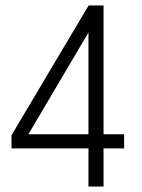

<svg xmlns="http://www.w3.org/2000/svg" viewBox="-20 -680 517 700"><path d="M357.5 -660V-190.5H432.5V-139H357.5V0H302.5V-139H22V-187L303 -660ZM302.5 -190.5V-560.5H302L83.5 -190.5Z"/></svg>

Font: League Spartan Light
Style: Regular
Weight: 277
Foundry: The League of Moveable Type
Version: Version 2.002